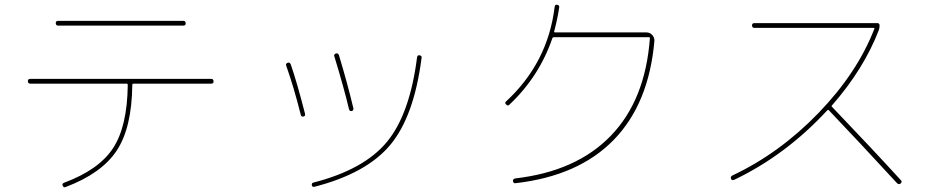

<svg xmlns="http://www.w3.org/2000/svg" viewBox="-20 -790 4040 827"><path d="M110.4 -429.7Q100.6 -429.7 100.1 -439.9Q99.6 -450.2 110.4 -450.2H889.6Q899.4 -450.2 899.9 -439.9Q900.4 -429.7 889.6 -429.7H554.7Q549.8 -429.7 549.8 -423.8Q547.9 -240.2 482.9 -141.6Q418 -43 262.7 15.6Q253.9 19.5 250 9.8Q246.1 1 255.9 -2.9Q406.2 -58.6 467.3 -152.3Q528.3 -246.1 530.3 -423.8Q530.3 -429.7 525.4 -429.7ZM230.5 -679.7Q220.7 -679.7 220.2 -689.9Q219.7 -700.2 230.5 -700.2H769.5Q779.3 -700.2 779.8 -689.9Q780.3 -679.7 769.5 -679.7Z M1334 14.6Q1325.2 16.6 1323.2 7.8Q1321.3 -2 1331.1 -3.9Q1547.9 -59.6 1646.5 -178.7Q1745.1 -297.9 1776.4 -543Q1778.3 -553.7 1787.1 -551.8Q1797.9 -549.8 1795.9 -541Q1763.7 -289.1 1661.1 -166Q1558.6 -43 1334 14.6ZM1275.4 -295.9Q1246.1 -413.1 1212.9 -506.8Q1209 -515.6 1218.8 -519.5Q1227.5 -523.4 1232.4 -512.7Q1258.8 -436.5 1293.9 -299.8Q1295.9 -290 1287.1 -288.1Q1277.3 -286.1 1275.4 -295.9ZM1483.4 -319.3Q1461.9 -410.2 1419.9 -547.9Q1417 -555.7 1426.8 -559.6Q1434.6 -562.5 1439.5 -553.7Q1475.6 -434.6 1502 -324.2Q1503.9 -314.5 1495.1 -311.5Q1485.4 -310.5 1483.4 -319.3Z M2173.8 -338.9Q2168 -332 2160.2 -339.8Q2152.3 -346.7 2160.2 -353.5Q2339.8 -519.5 2369.1 -760.7Q2371.1 -771.5 2378.9 -769.5Q2390.6 -767.6 2388.7 -758.8Q2382.8 -715.8 2367.2 -655.3Q2365.2 -650.4 2371.1 -650.4H2763.7Q2779.3 -650.4 2789.1 -639.6Q2798.8 -628.9 2798.8 -615.2Q2775.4 -343.8 2624 -188Q2472.7 -32.2 2201.2 -1Q2191.4 1 2189.5 -9.8Q2187.5 -18.6 2199.2 -21.5Q2462.9 -51.8 2611.3 -205.6Q2759.8 -359.4 2779.3 -626Q2779.3 -629.9 2775.4 -629.9H2365.2Q2361.3 -629.9 2359.4 -626Q2302.7 -460 2173.8 -338.9Z M3142.6 -15.6Q3131.8 -11.7 3128.9 -19.5Q3125 -29.3 3134.8 -34.2Q3337.9 -129.9 3505.4 -303.2Q3672.9 -476.6 3746.1 -666Q3748 -669.9 3743.2 -669.9H3229.5Q3219.7 -669.9 3219.2 -680.2Q3218.8 -690.4 3229.5 -690.4H3758.8Q3768.6 -690.4 3768.6 -680.2Q3768.6 -669.9 3765.6 -661.1Q3701.2 -493.2 3563.5 -335.9Q3560.5 -333 3563.5 -330.1Q3740.2 -145.5 3860.4 -13.7Q3867.2 -7.8 3859.4 0Q3852.5 6.8 3843.8 -1Q3675.8 -183.6 3549.8 -315.4Q3546.9 -318.4 3543 -314.5Q3365.2 -122.1 3142.6 -15.6Z"/></svg>

Font: Rounded-L Mgen+ 2m thin
Style: Regular
Weight: 100
Designer: [Source Han Sans]
Ryoko NISHIZUKA  (kana & ideographs); Paul D. Hunt (Latin, Greek & Cyrillic); Wenlong ZHANG  (bopomofo
Version: Version 1.059.20150602